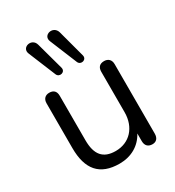

<svg xmlns="http://www.w3.org/2000/svg" viewBox="-185 -877 910 997"><g transform="rotate(-30 270.0 -379.0)"><path d="M239 9C308 9 365 -23 396 -81V-35C396 -8 411 7 437 7C460 7 474 -8 474 -35V-452C474 -479 457 -493 434 -493C408 -493 394 -479 394 -452V-210C394 -119 337 -58 254 -58C179 -58 145 -99 145 -185V-452C145 -479 131 -493 105 -493C82 -493 66 -479 66 -452V-184C66 -57 120 9 239 9ZM243 -722 310 -559C321 -534 361 -544 354 -573L310 -737C296 -787 223 -768 243 -722ZM115 -722 182 -559C193 -534 233 -544 226 -573L181 -737C168 -787 95 -768 115 -722Z"/></g></svg>

Font: SN Pro Book
Style: Regular
Weight: 350
Designer: Tobias Whetton
Foundry: Supernotes
Version: Version 1.003;Glyphs 3.3 (3324)